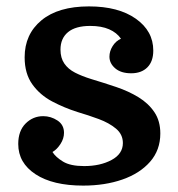

<svg xmlns="http://www.w3.org/2000/svg" viewBox="-20 -570 556 600"><path d="M243 -51Q293 -51 328.5 -70Q364 -89 364 -123Q364 -150 342.5 -168Q321 -186 288.5 -198Q256 -210 222 -220Q181 -233 143 -253Q105 -273 81 -306.5Q57 -340 57 -391Q57 -463 109.5 -506.5Q162 -550 258 -550Q350 -550 404.5 -511.5Q459 -473 459 -412Q459 -378 440.5 -359.5Q422 -341 390 -341Q358 -341 340 -356.5Q322 -372 322 -393Q322 -410 332 -426Q342 -442 358 -449Q345 -468 321 -478.5Q297 -489 262 -489Q216 -489 192.5 -469.5Q169 -450 169 -415Q169 -389 181 -371.5Q193 -354 214.5 -343Q236 -332 265 -323Q305 -311 343.5 -298Q382 -285 413 -266Q444 -247 462.5 -219.5Q481 -192 481 -153Q481 -101 449 -64.5Q417 -28 362.5 -9Q308 10 240 10Q145 10 91 -25.5Q37 -61 37 -120Q37 -161 60 -184Q83 -207 115 -207Q139 -207 159.5 -193.5Q180 -180 180 -155Q180 -137 169 -120Q158 -103 144 -95Q154 -79 177 -65Q200 -51 243 -51Z"/></svg>

Font: Domine
Style: Bold
Weight: 700
Designer: Pablo Impallari, Rodrigo Fuenzalida, Brenda Gallo
Foundry: Pablo Impallari, Rodrigo Fuenzalida, Brenda Gallo
Version: Version 2.000